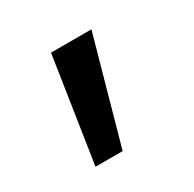

<svg xmlns="http://www.w3.org/2000/svg" viewBox="-78 -185 451 446"><g transform="rotate(-30 148.0 37.5)"><path d="M62 178.2 105 -103H213.4L134.8 178.2Z"/></g></svg>

Font: Inter Cardless
Style: Regular
Weight: 400
Designer: Rasmus Andersson
Foundry: rsms
Version: Version 4.001;git-9221beed3